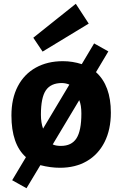

<svg xmlns="http://www.w3.org/2000/svg" viewBox="-20 -871 642 1008"><path d="M40 -265.1Q40 -354 73.5 -418Q106.9 -481.9 168 -515.9Q229 -549.8 310.1 -549.8Q360.8 -549.8 409.2 -534.2L474.1 -643.1L548.8 -601.1L483.9 -492.2Q562 -422.4 562 -279.8Q562 -190.9 529.1 -125.5Q496.1 -60.1 436 -25.1Q376 9.8 294.9 9.8Q245.1 9.8 191.9 -3.9L119.1 117.2L43.9 75.2L116.2 -45.9Q40 -113.3 40 -265.1ZM194.8 -269Q194.8 -227.1 206.1 -195.8L344.2 -426.8Q326.2 -434.6 305.2 -435.1Q247.1 -435.1 220.9 -397Q194.8 -358.9 194.8 -269ZM396 -345.2 256.8 -112.8Q272.9 -105 299.8 -105Q356 -105 381.6 -145Q407.2 -185.1 407.2 -274.9Q407.2 -319.3 396 -345.2ZM377.9 -851.1 154.8 -672.9 203.6 -600.1 445.8 -747.1Z"/></svg>

Font: Kadwa
Style: Bold
Weight: 700
Designer: Sol Matas
Foundry: Sol Matas
Version: Version 1.001;PS 001.000;hotconv 1.0.70;makeotf.lib2.5.58329